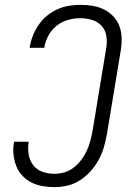

<svg xmlns="http://www.w3.org/2000/svg" viewBox="-20 -763 540 791"><path d="M204 8Q179 8 154 3.5Q129 -1 108 -12Q87 -23 71 -40.5Q55 -58 46.5 -80.5Q38 -103 35.5 -128Q33 -153 38 -178Q38 -178 38 -178.5Q38 -179 38 -179H98Q98 -179 98 -179Q98 -179 98 -178Q94 -153 98 -127.5Q102 -102 116.5 -83Q131 -64 154.5 -55.5Q178 -47 204 -47Q225 -47 245.5 -53Q266 -59 283.5 -72.5Q301 -86 314.5 -104Q328 -122 337 -141Q346 -160 351.5 -180.5Q357 -201 361 -222L418 -567Q422 -591 418 -615.5Q414 -640 398 -657Q382 -674 358.5 -681Q335 -688 310 -688Q286 -688 260.5 -681Q235 -674 214 -657.5Q193 -641 180 -617.5Q167 -594 163 -569Q163 -568 163 -567.5Q163 -567 162 -566H102Q102 -567 102 -568Q102 -569 103 -571Q107 -595 116 -617.5Q125 -640 139.5 -661Q154 -682 173.5 -698Q193 -714 216 -724.5Q239 -735 263 -739Q287 -743 310 -743Q336 -743 361 -739Q386 -735 407.5 -724.5Q429 -714 446 -696.5Q463 -679 471.5 -656.5Q480 -634 481 -608.5Q482 -583 478 -558L421 -213Q416 -185 408.5 -158.5Q401 -132 387.5 -106.5Q374 -81 354.5 -59Q335 -37 310.5 -21Q286 -5 258.5 1.5Q231 8 204 8Z"/></svg>

Font: Iosevka Curly Light Oblique
Style: Regular
Weight: 300
Italic angle: -9°
Monospace: yes
Designer: Belleve Invis
Foundry: Belleve Invis
Version: Version 11.1.0; ttfautohint (v1.8.3)